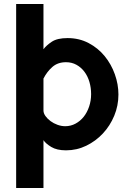

<svg xmlns="http://www.w3.org/2000/svg" viewBox="-20 -730 641 963"><path d="M574 -256Q574 -200 553 -149.5Q532 -99 496 -60.5Q460 -22 412.5 1Q365 24 311 24Q265 24 237 7Q209 -10 198 -27V213H61V-710H198V-483Q212 -502 239.5 -520.5Q267 -539 319 -539Q377 -539 424.5 -514Q472 -489 505 -448.5Q538 -408 556 -357.5Q574 -307 574 -256ZM437 -258Q437 -290 428.5 -319Q420 -348 403.5 -370Q387 -392 363.5 -405Q340 -418 311 -418Q270 -418 243 -394.5Q216 -371 198 -336V-176Q198 -162 208 -148Q218 -134 233.5 -122.5Q249 -111 268.5 -104Q288 -97 307 -97Q335 -97 359 -110Q383 -123 400 -144.5Q417 -166 427 -195.5Q437 -225 437 -258Z"/></svg>

Font: PTCRaleway
Style: Bold
Weight: 700
Designer: Matt McInerney, Pablo Impallari, Rodrigo Fuenzalida
Foundry: Matt McInerney, Pablo Impallari, Rodrigo Fuenzalida
Version: Version 3.000g; ttfautohint (v1.5) -l 8 -r 28 -G 28 -x 14 -D